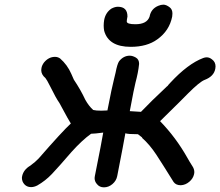

<svg xmlns="http://www.w3.org/2000/svg" viewBox="-20 -794 945 824"><path d="M426 10Q407 10 396 -4Q386 -15 386 -30Q386 -34 387 -38Q418 -193 423 -225Q385 -220 371 -220Q333 -193 287 -142Q231 -77 203 -47.5Q175 -18 140 2Q126 9 114 9Q88 9 77 -15Q74 -23 74 -31Q74 -34 75 -38Q81 -66 110 -83Q132 -99 146 -114Q248 -231 284 -264Q278 -272 235 -352Q220 -373 195 -424Q181 -452 175 -459Q157 -474 157 -493Q157 -497 158 -502Q160 -514 169 -526Q189 -550 216 -550Q228 -550 238 -543Q269 -516 286 -477L297 -452Q326 -409 346 -366Q361 -339 380 -322Q392 -319 415 -319L441 -320Q461 -423 469 -453Q473 -467 476 -482Q483 -519 491 -531Q510 -555 537 -555Q549 -555 563 -547Q577 -539 577 -520Q575 -500 571 -480Q567 -460 561.5 -439.5Q556 -419 537 -317L585 -314Q631 -362 689 -416Q698 -425 699 -425Q704 -432 711 -439Q786 -520 852 -545Q860 -548 867 -548Q879 -548 890 -539Q905 -528 905 -509Q905 -504 904 -499Q898 -466 858 -451Q837 -443 787 -393Q771 -376 667 -274Q735 -204 784 -117Q794 -99 805 -82Q814 -69 814 -55Q814 -51 813 -47Q809 -28 792.5 -14Q776 0 756 1Q735 1 725 -13Q674 -95 651 -130Q622 -174 590 -202V-204L572 -218Q529 -218 518 -222Q512 -186 483 -38Q479 -18 462.5 -4Q446 10 426 10ZM541 -593Q446 -593 427 -662Q425 -673 425 -684Q425 -696 427 -708Q433 -740 458 -757Q473 -765 486 -765Q527 -765 527 -723Q524 -708 524 -702Q524 -690 561 -690Q611 -690 622 -723Q628 -756 659 -769Q671 -774 681 -774Q694 -774 709 -762Q720 -753 720 -736Q720 -730 719 -723Q707 -662 655 -625Q611 -593 541 -593Z"/></svg>

Font: Bad Comic
Style: Italic
Weight: 400
Italic angle: -11°
Designer: GGBotNet
Foundry: GGBotNet
Version: 0.95